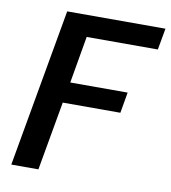

<svg xmlns="http://www.w3.org/2000/svg" viewBox="-80 -769 744 837"><g transform="rotate(10 292.5 -350.0)"><path d="M26 0 150 -700H585L568 -605H253L217 -397H471L455 -305H200L146 0Z"/></g></svg>

Font: DM Sans 17pt SemiBold
Style: Italic
Weight: 600
Italic angle: -10°
Version: Version 4.004;gftools[0.9.30]